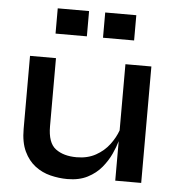

<svg xmlns="http://www.w3.org/2000/svg" viewBox="-52 -758 746 818"><g transform="rotate(5 321.0 -349.5)"><path d="M581 0H470V-169Q463 -144 449 -113.5Q435 -83 411.5 -54.5Q388 -26 352 -7.5Q316 11 266 11Q230 11 193.5 2Q157 -7 127.5 -29.5Q98 -52 80 -90Q62 -128 62 -186V-498H173V-207Q173 -136 207 -110.5Q241 -85 297 -85Q344 -85 379 -104.5Q414 -124 436.5 -154Q459 -184 470 -215V-498H581ZM296 -710V-602H162V-710ZM498 -710V-602H365V-710Z"/></g></svg>

Font: Syne SemiBold
Style: Regular
Weight: 600
Designer: Lucas Descroix
Foundry: Bonjour Monde
Version: Version 2.200; ttfautohint (v1.8.4)